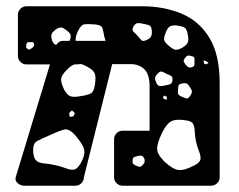

<svg xmlns="http://www.w3.org/2000/svg" viewBox="-20 -591 760 611"><path d="M57 0Q46 0 36.5 -8Q27 -16 30 -27L139 -386H64Q53 -386 45 -394Q37 -402 37 -413V-544Q37 -555 45 -563Q53 -571 64 -571H432Q502 -571 558 -547.5Q614 -524 646.5 -470.5Q679 -417 679 -327V-27Q679 -16 671 -8Q663 0 652 0H370Q359 0 351 -8Q343 -16 343 -27V-148Q343 -159 351 -167Q359 -175 370 -175H456V-317Q456 -355 439 -371Q422 -387 396 -387H337L247 -27Q247 -16 239 -8Q231 0 220 0ZM463 -494Q462 -507 455.5 -510Q449 -513 437 -515Q425 -518 418 -517.5Q411 -517 405 -507Q399 -496 404 -491Q409 -486 417 -478Q425 -469 429.5 -463.5Q434 -458 445 -463Q457 -468 460.5 -474.5Q464 -481 463 -494ZM312 -474Q309 -492 306 -501.5Q303 -511 285 -513Q263 -515 250.5 -514Q238 -513 228 -492Q219 -472 221 -461H316Q314 -468 312 -474ZM577 -484Q574 -500 566 -504Q558 -508 542 -510Q527 -511 520.5 -507Q514 -503 508 -489Q502 -475 502 -467Q502 -459 513 -449Q526 -437 535 -433.5Q544 -430 560 -439Q575 -448 578 -457Q581 -466 577 -484ZM191 -495Q181 -503 174.5 -503.5Q168 -504 157 -497Q147 -489 144.5 -483Q142 -477 145 -464Q150 -450 159 -448Q167 -461 180 -461H201L202 -463Q207 -475 204 -481.5Q201 -488 191 -495ZM88 -453Q86 -457 83.5 -457Q81 -457 76 -457Q71 -457 68.5 -456.5Q66 -456 64 -451Q63 -445 63 -442Q63 -439 68 -435Q73 -432 75.5 -434Q78 -436 83 -439Q91 -446 88 -453ZM599 -393Q599 -401 599 -405.5Q599 -410 591 -412Q583 -415 578 -414Q573 -413 568 -405Q563 -399 565 -394.5Q567 -390 572 -384Q580 -373 590 -377Q597 -379 598 -382.5Q599 -386 599 -393ZM637 -396 628 -399 629 -389 636 -386 644 -391ZM255 -380Q246 -385 239 -387L217 -386Q206 -383 191 -367Q175 -351 174.5 -339Q174 -327 184 -306Q194 -288 204.5 -284.5Q215 -281 236 -285Q258 -288 268.5 -293.5Q279 -299 282 -321Q286 -345 281.5 -357Q277 -369 255 -380ZM510 -356Q501 -361 495.5 -363Q490 -365 483 -358Q474 -349 473.5 -343Q473 -337 478 -326Q483 -317 489 -317Q495 -317 505 -319Q516 -321 521.5 -323Q527 -325 529 -335Q530 -346 525 -349Q520 -352 510 -356ZM586 -311Q580 -321 575 -324.5Q570 -328 558 -325Q548 -323 547.5 -316.5Q547 -310 546 -299Q546 -292 549 -289Q552 -286 559 -283Q567 -280 572 -278Q577 -276 583 -283Q589 -291 590.5 -296.5Q592 -302 586 -311ZM510 -284 503 -287 498 -281 503 -275H512ZM218 -231 209 -240 200 -231 202 -219 214 -221ZM603 -144Q600 -162 599.5 -175.5Q599 -189 594 -197.5Q589 -206 571 -208Q540 -213 525 -205Q510 -197 496 -169Q481 -138 480 -119.5Q479 -101 503 -77Q530 -52 548.5 -50Q567 -48 599 -65Q617 -74 618 -85Q619 -96 613 -110.5Q607 -125 603 -144ZM218 -162Q199 -183 183 -178.5Q167 -174 141 -162Q113 -150 98 -142Q83 -134 86 -104Q88 -85 97 -78.5Q106 -72 120 -71Q134 -70 153 -66Q173 -62 188 -56Q203 -50 214 -51Q225 -52 236 -70Q253 -100 247 -118Q241 -136 218 -162ZM438 -89Q434 -95 430.5 -95.5Q427 -96 420 -95Q412 -93 407.5 -91.5Q403 -90 402 -82Q401 -73 404 -69.5Q407 -66 415 -63Q423 -59 427 -60.5Q431 -62 436 -68Q444 -77 438 -89Z"/></svg>

Font: Rubik Moonrocks
Style: Regular
Weight: 400
Designer: Hubert and Fischer, NaN
Foundry: Hubert and Fischer, NaN
Version: Version 2.200